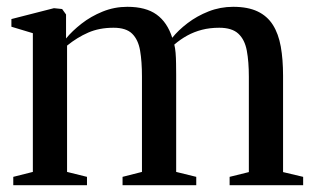

<svg xmlns="http://www.w3.org/2000/svg" viewBox="-20 -544 921 564"><path d="M19 0V-24.5L76.5 -39V-446.5L13.5 -465.5V-488L138.5 -520L162.5 -517.5L174 -501.5V-431Q192 -453 219.5 -474.5Q247 -496 281.5 -510Q316 -524 354 -524Q408.5 -524 440 -501.2Q471.5 -478.5 486 -433Q503.5 -455 531 -476Q558.5 -497 592.8 -510.5Q627 -524 665 -524Q708 -524 736.5 -510.5Q765 -497 781.5 -471Q798 -445 804.8 -407.2Q811.5 -369.5 811.5 -321.5V-38.5L870.5 -24.5V0H654.5V-24.5L711 -38.5V-318.5Q711 -363 705 -395.2Q699 -427.5 680.2 -445Q661.5 -462.5 624 -462.5Q596.5 -462.5 573.2 -456.5Q550 -450.5 530 -439.5Q510 -428.5 492 -413Q494.5 -403.5 495.8 -388.8Q497 -374 497.2 -357.2Q497.5 -340.5 497.5 -325V-39L556.5 -24.5V0H340V-24.5L397 -39V-319Q397 -363.5 391.5 -395.5Q386 -427.5 368.2 -445Q350.5 -462.5 313.5 -462.5Q271.5 -462.5 239 -448.2Q206.5 -434 177 -410V-39L235.5 -24.5V0Z"/></svg>

Font: Merriweather 120pt
Style: Regular
Weight: 400
Version: Version 2.100